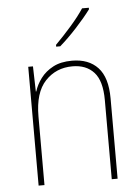

<svg xmlns="http://www.w3.org/2000/svg" viewBox="-54 -808 621 850"><g transform="rotate(-5 256.5 -382.5)"><path d="M278 -538Q352 -538 393 -494Q434 -450 434 -357V0H408V-352Q408 -437 373.5 -475Q339 -513 278 -513Q205 -513 157 -462Q109 -411 109 -305V0H83V-528H104L107 -416H109Q118 -446 139 -474Q160 -502 194 -520Q228 -538 278 -538ZM373 -758Q347 -723 307.5 -680Q268 -637 232 -606H214V-614Q248 -648 284 -689Q320 -730 343 -765H373Z"/></g></svg>

Font: Noto Sans Telugu SemiCondensed Thin
Style: Regular
Weight: 100
Width: 4
Designer: Jelle Bosma - Monotype Design Team
Foundry: Monotype Imaging Inc.
Version: Version 2.005; ttfautohint (v1.8.4.7-5d5b)